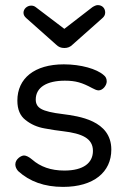

<svg xmlns="http://www.w3.org/2000/svg" viewBox="-20 -716 504 752"><path d="M102 -694C87 -694 72 -682 72 -666C72 -658 76 -651 83 -645L200 -541C209 -532 219 -528 232 -528C245 -528 255 -532 264 -541L381 -645C388 -651 392 -658 392 -667C392 -684 380 -696 363 -696C357 -696 350 -693 342 -688L232 -603L120 -688C115 -692 109 -694 102 -694ZM227 16C347 16 416 -42 416 -130C416 -245 287 -261 227 -269C184 -274 156 -281 142 -289C127 -297 120 -309 120 -326C120 -375 165 -400 234 -400C277 -400 302 -392 341 -371C349 -367 358 -362 366 -362C383 -362 398 -382 398 -397C398 -408 394 -416 386 -422C359 -446 297 -464 230 -464C115 -464 48 -409 48 -322C48 -287 59 -262 80 -246C101 -229 126 -218 155 -213C183 -208 207 -204 227 -202C302 -193 344 -174 344 -125C344 -78 307 -48 232 -48C179 -48 138 -63 106 -91C93 -102 82 -107 74 -107C63 -107 40 -93 40 -72C40 -63 44 -54 51 -46C96 -5 154 16 227 16Z"/></svg>

Font: Dongle Light
Style: Regular
Weight: 300
Designer: Yanghee Ryu
Foundry: Yanghee Ryu
Version: Version 2.000